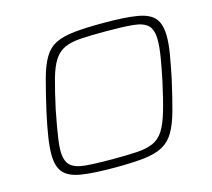

<svg xmlns="http://www.w3.org/2000/svg" viewBox="-101 -818 1046 947"><g transform="rotate(-15 422.0 -344.0)"><path d="M374 8Q265 8 202.5 -2Q140 -12 113.5 -43Q87 -74 87 -135Q87 -173 95 -224.5Q103 -276 118 -345Q140 -441 157.5 -505.5Q175 -570 198 -608.5Q221 -647 258 -665.5Q295 -684 354 -690Q413 -696 501 -696Q613 -696 675 -685.5Q737 -675 762.5 -644Q788 -613 788 -551Q788 -512 779.5 -461.5Q771 -411 757 -343Q736 -249 718.5 -186Q701 -123 678 -84Q655 -45 618 -25Q581 -5 522 1.5Q463 8 374 8ZM372 -35Q446 -35 496.5 -38Q547 -41 580 -55.5Q613 -70 634 -102.5Q655 -135 672.5 -193.5Q690 -252 710 -344Q724 -412 732 -461Q740 -510 740 -545Q740 -598 717 -620.5Q694 -643 642 -648Q590 -653 503 -653Q428 -653 377.5 -650Q327 -647 294 -632.5Q261 -618 239.5 -585.5Q218 -553 201.5 -494.5Q185 -436 165 -344Q156 -298 149.5 -261Q143 -224 139 -194.5Q135 -165 135 -142Q135 -90 158 -67.5Q181 -45 233 -40Q285 -35 372 -35Z"/></g></svg>

Font: Saira Expanded ExtraLight
Style: Italic
Weight: 250
Width: 7
Italic angle: -12°
Designer: Hector Gatti with collaboration of the Omnibus-Type team
Foundry: Omnibus-Type
Version: Version 1.101